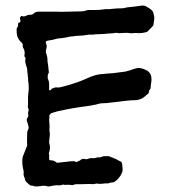

<svg xmlns="http://www.w3.org/2000/svg" viewBox="-20 -665 616 692"><path d="M156 7Q150 7 148 6Q143 4 138.5 4.5Q134 5 129 5Q128 5 127 5.5Q126 6 125 6Q118 7 111.5 7Q105 7 99 5Q98 4 97 4Q90 5 85 0Q80 -5 75 -9Q70 -14 70 -20L67 -28Q64 -35 65 -41Q66 -43 65.5 -45Q65 -47 65 -49Q64 -51 64 -53.5Q64 -56 63 -58Q61 -67 60.5 -76.5Q60 -86 61 -95Q62 -101 68 -115.5Q74 -130 75 -133Q78 -138 78 -141Q77 -152 77.5 -163.5Q78 -175 78 -186Q78 -193 81 -197Q85 -204 82 -212L79 -223Q73 -234 80 -242Q80 -243 80.5 -243.5Q81 -244 81 -245Q83 -247 82 -250.5Q81 -254 81 -256Q81 -260 82.5 -264.5Q84 -269 83 -273Q83 -273 81 -275Q80 -277 80.5 -283Q81 -289 81 -290V-318Q82 -323 82 -327.5Q82 -332 83 -337Q84 -343 83.5 -349.5Q83 -356 83 -363Q82 -368 81.5 -374Q81 -380 81 -386Q80 -388 80 -391Q80 -394 80 -396Q79 -401 78.5 -406Q78 -411 78 -416Q78 -418 74 -429.5Q70 -441 71 -449Q72 -451 72 -454Q72 -457 70 -459Q68 -460 68 -463V-466Q71 -478 65 -490Q61 -496 62 -502Q62 -510 55 -514Q50 -519 46 -526Q42 -533 41 -540Q40 -545 40 -550Q40 -555 40 -559Q40 -563 41 -564Q45 -568 45 -573.5Q45 -579 46 -582Q47 -583 48 -583Q49 -583 50 -584Q54 -585 54 -591Q52 -595 52 -598Q51 -602 55 -605Q57 -609 60 -607Q67 -604 76 -609Q80 -611 81 -611Q84 -611 84 -611Q85 -612 90 -612Q96 -611 101 -616Q108 -623 118 -623H180Q203 -622 226 -623Q249 -624 271 -624Q276 -624 279.5 -624.5Q283 -625 287 -626Q293 -629 301 -629H324Q332 -629 338.5 -629.5Q345 -630 352 -631Q356 -632 359.5 -632Q363 -632 367 -632Q371 -632 375 -632Q379 -632 383 -633Q391 -634 400 -634.5Q409 -635 417 -635Q421 -635 424.5 -635.5Q428 -636 432 -637Q440 -639 447.5 -639.5Q455 -640 462 -641Q470 -642 477.5 -643Q485 -644 492 -645Q501 -645 505 -643Q511 -639 516.5 -636Q522 -633 527 -628Q531 -624 532 -621Q533 -617 534 -613Q535 -609 536 -604V-597Q535 -592 534.5 -586.5Q534 -581 533 -575Q531 -571 528 -568L510 -550Q500 -547 490.5 -546Q481 -545 471 -546H464Q459 -545 454 -545Q449 -545 444 -546Q438 -547 432 -546.5Q426 -546 420 -546Q416 -546 412.5 -545.5Q409 -545 405 -546Q400 -547 395.5 -546.5Q391 -546 386 -545Q382 -545 377.5 -544.5Q373 -544 368 -544Q355 -542 340.5 -542Q326 -542 312 -540Q303 -541 295 -539.5Q287 -538 278 -537Q270 -536 261 -536Q252 -536 244 -534Q234 -534 224.5 -531.5Q215 -529 205 -528L198 -527Q191 -527 185 -525.5Q179 -524 172 -522Q168 -521 164 -520.5Q160 -520 155 -519Q152 -519 148 -517Q145 -516 145 -511L148 -502Q149 -500 147.5 -492Q146 -484 145 -480Q145 -477 146 -474Q147 -471 148 -468Q151 -460 151 -450.5Q151 -441 153 -433Q154 -429 154 -424.5Q154 -420 155 -415Q155 -413 155.5 -410.5Q156 -408 156 -405Q156 -402 155 -401Q152 -397 152 -392Q152 -387 152 -382Q157 -372 157 -362Q157 -352 157 -342Q157 -339 162 -340H163Q165 -344 167 -346Q170 -346 174 -348Q177 -350 182 -350Q190 -349 197 -350.5Q204 -352 211 -354Q258 -366 299 -385Q310 -390 322 -393.5Q334 -397 346 -398H349Q358 -399 367 -400Q376 -401 385 -401Q397 -402 408.5 -404Q420 -406 432 -407Q439 -409 445 -410.5Q451 -412 458 -415Q471 -420 482 -420Q490 -419 497 -416.5Q504 -414 511 -410Q526 -400 526 -380Q526 -372 524.5 -364Q523 -356 523 -348Q523 -346 521 -344L518 -339Q517 -335 516 -331Q515 -327 511 -325Q505 -320 498.5 -314.5Q492 -309 484 -307Q480 -306 476.5 -305Q473 -304 469 -304Q453 -304 436.5 -302Q420 -300 403 -298Q390 -297 377.5 -295Q365 -293 352 -293Q340 -293 325 -288Q315 -286 304 -284Q293 -282 282 -281Q274 -280 265.5 -278.5Q257 -277 249 -276L232 -273Q230 -272 226 -272Q219 -270 212 -269Q205 -268 198 -266Q191 -265 184.5 -263Q178 -261 171 -259Q166 -258 163 -255.5Q160 -253 158 -249Q157 -246 158 -243Q159 -239 157 -235Q158 -225 158.5 -215Q159 -205 158 -195Q160 -187 159.5 -179Q159 -171 158 -163Q156 -151 159 -143Q162 -130 157 -116Q155 -110 157 -108Q159 -105 157 -101V-95Q156 -87 164 -87H166Q173 -87 180 -82Q185 -77 192 -79L220 -82Q226 -83 232 -83.5Q238 -84 244 -84Q246 -85 250 -83Q255 -80 259 -82Q261 -84 264.5 -85Q268 -86 270 -88Q276 -94 285 -92Q293 -90 298 -93Q307 -96 315 -95Q320 -94 325 -96Q330 -98 335 -98Q337 -98 338 -97.5Q339 -97 340 -98Q342 -98 344 -99Q346 -100 347 -100Q354 -103 360 -102Q365 -102 365 -102Q369 -103 372.5 -102Q376 -101 379 -99Q384 -98 387.5 -96Q391 -94 395 -93Q397 -93 398 -92Q403 -88 410.5 -85Q418 -82 419 -78Q421 -72 421 -66.5Q421 -61 422 -55Q422 -52 421.5 -49Q421 -46 420 -43Q418 -39 415.5 -34Q413 -29 409 -25Q407 -23 405.5 -21Q404 -19 402 -17Q398 -13 393 -10Q388 -7 382 -7Q378 -7 376 -6Q372 -4 368 -4Q364 -4 359 -4Q352 -3 345.5 -2.5Q339 -2 332 -3Q328 -4 325 -3Q315 0 305 -2Q295 -2 285.5 -1.5Q276 -1 267 -1H254Q251 -1 249 0Q245 2 239.5 2Q234 2 229 1H219Q218 1 216 1.5Q214 2 212 1Q209 0 206.5 0.5Q204 1 201 2Q199 2 197.5 2.5Q196 3 194 3Q184 2 175 3.5Q166 5 156 7Z"/></svg>

Font: Lacquer
Style: Regular
Weight: 400
Designer: Eli Block, Niki Polyocan
Version: Version 1.100